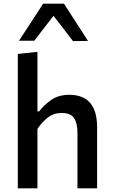

<svg xmlns="http://www.w3.org/2000/svg" viewBox="-20 -1026 615 1046"><path d="M77 0V-732L184 -743.5V-419.5H194Q216.5 -451 257 -480.2Q297.5 -509.5 357 -509.5Q434.5 -509.5 471.8 -464.5Q509 -419.5 509 -332.5V0H402V-301.5Q402 -355.5 383.2 -383Q364.5 -410.5 315.5 -410.5Q272 -410.5 239.8 -385Q207.5 -359.5 184 -323.5V0ZM377.5 -802Q351 -836.5 325 -871Q298.5 -905 271.5 -939.5Q245 -905.5 219 -872Q193 -838 166.5 -804H83.5Q116 -853.5 149 -904.2Q182 -955 215 -1006H328.5Q361.5 -955 394.2 -904.2Q427 -853.5 459.5 -803Z"/></svg>

Font: Heraclito Medium
Style: Regular
Weight: 500
Designer: Kostas Bartsokas (font) & Cristiano Sobral (main changes)
Foundry: Kostas Bartsokas (font) & Cristiano Sobral (main changes)
Version: Version 1.00;July 8, 2020;FontCreator 13.0.0.2655 64-bit